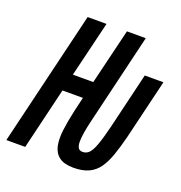

<svg xmlns="http://www.w3.org/2000/svg" viewBox="-156 -803 874 928"><g transform="rotate(20 281.0 -339.0)"><path d="M322 15Q274 15 248.5 -4Q223 -23 215.5 -57.5Q208 -92 214 -140Q220 -188 233 -245L250 -318H145L69 0H-28L138 -693H235L166 -407H271L340 -693H437L324 -219Q317 -189 312.5 -162Q308 -135 308 -115Q308 -95 314.5 -83.5Q321 -72 337 -72Q356 -72 369.5 -85Q383 -98 396 -133Q409 -168 425 -233L494 -522H590L516 -213Q502 -158 487 -115Q472 -72 451.5 -43Q431 -14 399.5 0.5Q368 15 322 15Z"/></g></svg>

Font: Ubuntu Sans Mono Medium
Style: Italic
Weight: 500
Italic angle: -13.5°
Monospace: yes
Designer: Dalton Maag Ltd
Foundry: Dalton Maag Ltd
Version: Version 1.006